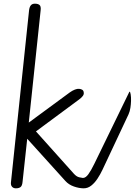

<svg xmlns="http://www.w3.org/2000/svg" viewBox="-20 -1024 733 1044"><path d="M435 0Q410.5 0 382.2 -9.8Q354 -19.5 335.5 -40L128 -269.5L102.5 -34Q100.5 -14 91.8 -7Q83 0 66 0Q53.5 0 45.8 -8.2Q38 -16.5 39.5 -32L138 -967.5Q140 -985.5 147.5 -994.8Q155 -1004 169.5 -1004Q186.5 -1004 195 -996.8Q203.5 -989.5 201 -968L136.5 -357.5L359.5 -521.5Q373.5 -531.5 387 -536.8Q400.5 -542 410 -541Q421.5 -540 428.2 -535.2Q435 -530.5 435.5 -519Q436.5 -510.5 430 -501.8Q423.5 -493 410 -483L175.5 -309.5L382 -79Q396 -63.5 410.8 -60Q425.5 -56.5 430 -56.5Q440 -56.5 445 -47.5Q450 -38.5 450 -27.5Q450 -17 446.2 -8.5Q442.5 0 435 0ZM431.5 -56.5Q446 -56.5 460.8 -77Q475.5 -97.5 493 -133.5L682.5 -523Q683.5 -524.5 684 -525Q684.5 -525.5 685 -525.5Q688 -525.5 690.5 -510.8Q693 -496 692.5 -475Q692 -457 689 -437.5Q686 -418 679 -402.5L537.5 -101.5Q525.5 -76 510.2 -52.8Q495 -29.5 476.2 -14.8Q457.5 0 435 0Q417 0 408.2 -9Q399.5 -18 399.5 -29Q399.5 -39.5 407.8 -48Q416 -56.5 431.5 -56.5Z"/></svg>

Font: Edu SA Hand Cursive
Style: Regular
Weight: 400
Designer: Tina and Corey Anderson, Eben Sorkin, Mirko Velimirovic
Foundry: Google for Education
Version: Version 2.000